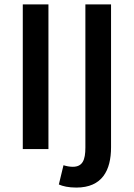

<svg xmlns="http://www.w3.org/2000/svg" viewBox="-20 -674 605 868"><path d="M246 160C264 168 290 174 325 174C442 174 482 96 482 -8V-654H366V-7C366 50 353 80 309 80C294 80 280 77 267 73ZM83 0H199V-654H83Z"/></svg>

Font: DAIFUKU Sans Semibold
Style: Regular
Weight: 600
Designer: Original font ‘Source Sans 3’ : Paul D. Hunt
Foundry: Daifuku
Version: Version 1.000